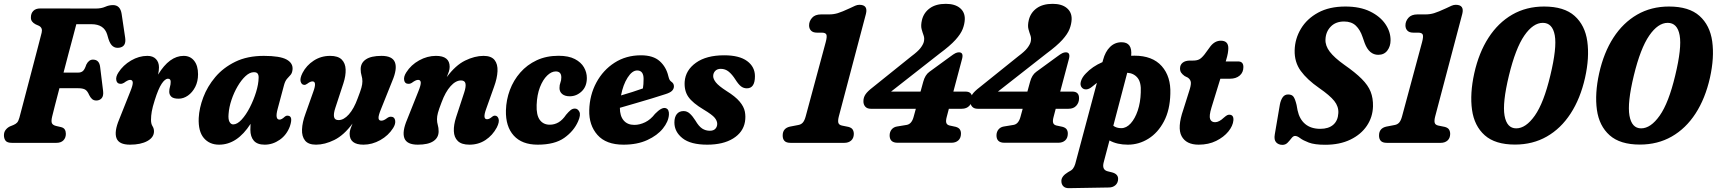

<svg xmlns="http://www.w3.org/2000/svg" viewBox="-20 -744 8942 1000"><path d="M141 -654Q141 -674.5 153.5 -687.2Q166 -700 189.5 -700L478.5 -699.5Q507.5 -699.5 527.8 -708.5Q548 -717.5 568.5 -717.5Q606.5 -717.5 613.5 -671.5L632 -547Q638.5 -501 601 -495.5Q582 -492.5 568 -502.8Q554 -513 545 -541L538 -565Q521.5 -618 456 -618H377.5Q371.5 -594.5 360.8 -554.5Q350 -514.5 337 -465.5Q324 -416.5 311 -366H388.5Q402 -366 411.5 -373.8Q421 -381.5 429.5 -407.5Q442.5 -433.5 464 -433.5Q497 -433.5 501.5 -395.5L517 -270Q520 -244.5 509.5 -232.5Q499 -220.5 481.5 -220.5Q468 -220.5 459.2 -228.5Q450.5 -236.5 444.5 -249Q435 -271.5 422.5 -278Q410 -284.5 386.5 -284.5H289.5Q276 -234 266 -194.2Q256 -154.5 251.5 -136.5Q246 -113 250.2 -102.8Q254.5 -92.5 272 -88L298 -82Q312 -78.5 317.5 -69.2Q323 -60 323 -47Q323 -26 310.2 -13Q297.5 0 273.5 0H42.5Q17.5 0 9 -11.2Q0.5 -22.5 0.5 -39.5Q0.5 -56.5 9.8 -68Q19 -79.5 31.5 -85.5L50 -93Q62 -98 69 -105.5Q76 -113 81 -131Q88 -157.5 99.8 -202.2Q111.5 -247 125.5 -300.2Q139.5 -353.5 153.5 -406.8Q167.5 -460 179 -504.2Q190.5 -548.5 197 -574Q203 -599 183 -609.5L165 -617.5Q153 -624 146.8 -632.5Q140.5 -641 141 -654Z M606.5 -307.5Q589.5 -308 585.8 -325.8Q582 -343.5 596.5 -366Q621 -404.5 662.5 -428.8Q704 -453 747.5 -453Q776.5 -453 792.2 -436.5Q808 -420 808 -393Q808 -377.5 803.5 -355.5Q862.5 -453 936.5 -453Q971 -453 991.2 -427.5Q1011.5 -402 1011.5 -357Q1011.5 -320 996.8 -291.2Q982 -262.5 958.8 -246.2Q935.5 -230 910.5 -230Q883 -230 872.2 -240.5Q861.5 -251 861.5 -266Q861.5 -280 865.2 -291.8Q869 -303.5 869 -318Q869 -334 855 -334Q839.5 -334 822 -307.8Q804.5 -281.5 786 -222.5Q774.5 -186.5 770.5 -163.5Q766.5 -140.5 766.5 -120Q766.5 -99 774.2 -87Q782 -75 782 -60Q782 -28.5 747.5 -9.5Q713 9.5 657 9.5Q599.5 9.5 586.8 -24.2Q574 -58 600.5 -121.5L658.5 -267Q672.5 -301 671.5 -314.5Q670.5 -328 657.5 -328Q646.5 -328 625.5 -312.5Q615.5 -306.5 606.5 -307.5Z M1426 -176.5Q1411 -121 1436 -121Q1447 -121 1463 -136Q1471 -142.5 1478.5 -141.5Q1508 -140.5 1490 -86.5Q1473.5 -41.5 1437 -16Q1400.5 9.5 1358.5 9.5Q1320 9.5 1302 -11.2Q1284 -32 1284 -68.5Q1284 -84 1285 -99Q1215.5 9.5 1121 9.5Q1071 9.5 1041.5 -25.2Q1012 -60 1015 -129.5Q1017.5 -181 1038.8 -237.2Q1060 -293.5 1101.2 -342.5Q1142.5 -391.5 1205.2 -422.2Q1268 -453 1354 -453Q1438.5 -453 1473 -433.8Q1507.5 -414.5 1503.5 -380.5Q1501.5 -363 1493.2 -353.8Q1485 -344.5 1475.2 -333.8Q1465.5 -323 1459.5 -301.5ZM1170.5 -150.5Q1168 -123 1175.2 -109.5Q1182.5 -96 1194.5 -96Q1215.5 -96 1238.5 -121Q1261.5 -146 1281.2 -184.5Q1301 -223 1313.8 -264.5Q1326.5 -306 1327 -339Q1327.5 -352.5 1322.2 -360.2Q1317 -368 1302.5 -368Q1281 -368 1259 -347.8Q1237 -327.5 1217.8 -294.8Q1198.5 -262 1185.8 -224Q1173 -186 1170.5 -150.5Z M2017.5 -136Q2034.5 -135.5 2038 -117.2Q2041.5 -99 2027.5 -77Q2003 -38 1960.5 -14.2Q1918 9.5 1873 9.5Q1801 9.5 1801 -47.5Q1801 -59 1805.2 -72.2Q1809.5 -85.5 1816 -100.5Q1771 -39.5 1721.2 -15Q1671.5 9.5 1626 9.5Q1586 9.5 1568.8 -12Q1551.5 -33.5 1553 -70.2Q1554.5 -107 1571 -151.5L1612 -267Q1631.5 -320 1607.5 -320Q1596 -320 1580.5 -308Q1571 -301 1564 -302Q1551 -302.5 1546 -318.8Q1541 -335 1555.5 -364Q1576 -403.5 1614 -428.2Q1652 -453 1699.5 -453Q1740.5 -453 1759.8 -433.8Q1779 -414.5 1780.2 -382.2Q1781.5 -350 1768.5 -310L1726.5 -182Q1716.5 -152 1719.8 -135.2Q1723 -118.5 1743.5 -118.5Q1770.5 -118.5 1797 -148.2Q1823.5 -178 1843 -232Q1857.5 -269.5 1862.5 -287.5Q1867.5 -305.5 1867.5 -320.5Q1867.5 -336.5 1863 -350.8Q1858.5 -365 1858.5 -383.5Q1858.5 -416.5 1885.8 -434.8Q1913 -453 1967 -453Q2024 -453 2037 -419.2Q2050 -385.5 2023 -322L1964.5 -176Q1950.5 -142 1951.5 -128.8Q1952.5 -115.5 1966 -115.5Q1972.5 -115.5 1979.5 -118.5Q1986.5 -121.5 1998.5 -130.5Q2008.5 -137 2017.5 -136Z M2105.5 -307.5Q2088.5 -308 2085 -326.2Q2081.5 -344.5 2096 -367Q2120.5 -406 2163 -429.5Q2205.5 -453 2250.5 -453Q2322 -453 2322 -396Q2322 -384.5 2317.8 -371Q2313.5 -357.5 2307 -342.5Q2352.5 -404 2402.5 -428.5Q2452.5 -453 2498.5 -453Q2538.5 -453 2555.8 -431.5Q2573 -410 2571.2 -373.2Q2569.5 -336.5 2553 -291.5L2512 -176.5Q2492.5 -123 2516.5 -123Q2522.5 -123 2528.5 -125.8Q2534.5 -128.5 2543.5 -136Q2551.5 -142.5 2559 -141.5Q2571.5 -141 2576.8 -125Q2582 -109 2567.5 -80Q2545.5 -39 2508.8 -14.8Q2472 9.5 2425 9.5Q2384 9.5 2364.5 -9.5Q2345 -28.5 2343.8 -61Q2342.5 -93.5 2355.5 -133.5L2397.5 -261.5Q2407.5 -291.5 2404.5 -308.2Q2401.5 -325 2381 -325Q2353.5 -325 2326.8 -295.2Q2300 -265.5 2280 -211.5Q2265.5 -174 2260.8 -156Q2256 -138 2256 -123Q2256 -107 2260.2 -92.8Q2264.5 -78.5 2264.5 -60Q2264.5 -27 2237.2 -8.8Q2210 9.5 2156 9.5Q2099 9.5 2086.2 -24.2Q2073.5 -58 2100.5 -121.5L2158.5 -267Q2172.5 -301 2171.5 -314.5Q2170.5 -328 2157.5 -328Q2145.5 -328 2125.5 -313Q2115.5 -306.5 2105.5 -307.5Z M2874.5 -372Q2852 -372 2829.8 -350.5Q2807.5 -329 2792.2 -289.8Q2777 -250.5 2775 -197.5Q2773 -145 2791.2 -119.8Q2809.5 -94.5 2843.5 -94.5Q2868 -94.5 2889 -106.8Q2910 -119 2928.5 -146.5Q2942 -162.5 2952 -170.5Q2962 -178.5 2974 -178.5Q2989 -178.5 2997.5 -162Q3006 -145.5 2991 -112Q2969 -61.5 2919 -26Q2869 9.5 2780.5 9.5Q2698.5 9.5 2655.8 -37.8Q2613 -85 2615 -169Q2616.5 -224 2635.5 -275Q2654.5 -326 2689.8 -366.2Q2725 -406.5 2775.2 -430Q2825.5 -453.5 2889 -453.5Q2941.5 -453.5 2974 -436.5Q3006.5 -419.5 3021.5 -393.2Q3036.5 -367 3036.5 -338Q3036.5 -293.5 3009.5 -268Q2982.5 -242.5 2947.5 -242.5Q2922.5 -242.5 2908.2 -254.2Q2894 -266 2894 -285.5Q2894 -302 2898.8 -313.8Q2903.5 -325.5 2903.5 -341Q2903.5 -372 2874.5 -372Z M3464 -146.5Q3461.5 -110.5 3432.5 -74.5Q3403.5 -38.5 3351.2 -14.5Q3299 9.5 3227.5 9.5Q3136.5 9.5 3091.8 -41.2Q3047 -92 3049 -170Q3051 -249 3086 -314Q3121 -379 3181 -417.5Q3241 -456 3318.5 -456Q3382 -456 3416 -425.5Q3450 -395 3461 -347Q3464.5 -333 3467.8 -327.8Q3471 -322.5 3476.5 -318.5Q3489.5 -310 3490 -295.5Q3490.5 -282.5 3481 -272Q3471.5 -261.5 3445.5 -253.5Q3415.5 -243.5 3374 -231Q3332.5 -218.5 3288.8 -205.8Q3245 -193 3208.5 -182.5Q3208.5 -140 3228.2 -116.8Q3248 -93.5 3284 -93.5Q3311.5 -93.5 3340 -107.2Q3368.5 -121 3391.5 -151Q3426 -186.5 3446.5 -181Q3457 -178 3461 -168.5Q3465 -159 3464 -146.5ZM3298.5 -377Q3272.5 -377 3248.8 -339.8Q3225 -302.5 3214.5 -247Q3244 -255.5 3274.5 -265.2Q3305 -275 3328.5 -283.5Q3332 -303.5 3332 -333Q3332 -377 3298.5 -377Z M3677 -63Q3696.5 -63 3706 -73.5Q3715.5 -84 3715.5 -99Q3715.5 -114.5 3702.5 -130.5Q3689.5 -146.5 3644.5 -173.5Q3587.5 -207.5 3565.2 -239.5Q3543 -271.5 3546 -318.5Q3550.5 -378.5 3604.8 -417.2Q3659 -456 3752 -456Q3830.5 -456 3871.2 -426Q3912 -396 3912 -347Q3912 -284 3870 -284Q3853 -284 3839.8 -294Q3826.5 -304 3810 -330Q3793.5 -356 3775.5 -370.8Q3757.5 -385.5 3734 -385.5Q3715.5 -385.5 3705 -374.5Q3694.5 -363.5 3694.5 -347.5Q3694.5 -332.5 3708.8 -314.5Q3723 -296.5 3764 -270Q3810 -241.5 3832.2 -215Q3854.5 -188.5 3859.5 -162.5Q3864.5 -136.5 3860 -109.5Q3850.5 -55 3798.5 -22.8Q3746.5 9.5 3663.5 9.5Q3577 9.5 3534.8 -24Q3492.5 -57.5 3492.5 -106Q3492.5 -134 3505 -149.8Q3517.5 -165.5 3540.5 -165.5Q3558.5 -165.5 3573 -152.2Q3587.5 -139 3602 -116Q3619.5 -86 3637.2 -74.5Q3655 -63 3677 -63Z M4234.5 -574Q4214.5 -574 4204.2 -584.5Q4194 -595 4194 -612Q4194 -633.5 4209.5 -651.2Q4225 -669 4257 -669H4299.5Q4322 -669 4343.5 -675.5Q4365 -682 4407 -701.5Q4423 -709.5 4434.2 -714.2Q4445.5 -719 4456 -719Q4502 -719 4490 -671.5L4349 -138Q4343.5 -117 4346.2 -105.2Q4349 -93.5 4365 -90L4399.5 -83Q4415.5 -78.5 4421.2 -69Q4427 -59.5 4427 -46Q4426.5 -24 4413 -12Q4399.5 0 4377.5 0H4097.5Q4075 0 4065.5 -10.5Q4056 -21 4056.5 -39.5Q4057 -76 4094 -84.5L4138 -93Q4152.5 -95.5 4161.5 -105.8Q4170.5 -116 4176.5 -138.5L4280.5 -524Q4288.5 -554 4284 -564Q4279.5 -574 4259.5 -574Z M4788.5 -318Q4798 -353.5 4820 -369.5L4929 -449Q4947 -462.5 4956.2 -467Q4965.5 -471.5 4974.5 -471.5Q4999.5 -471.5 4991 -438L4945.5 -267H5008.5Q5044.5 -267 5043.5 -231Q5043.5 -209.5 5029.2 -193.5Q5015 -177.5 4989 -177.5H4922L4911 -135.5Q4905.5 -115.5 4908.5 -104.8Q4911.5 -94 4925 -90.5L4957.5 -83.5Q4973.5 -79 4979.5 -69.5Q4985.5 -60 4985 -46.5Q4984.5 -24.5 4971 -12.5Q4957.5 -0.5 4935.5 -0.5H4655Q4613 -0.5 4613.5 -40Q4614 -57.5 4624 -69.8Q4634 -82 4651 -85L4702.5 -93.5Q4728.5 -98 4738.5 -135.5L4750 -177.5H4515.5Q4496 -177.5 4486.2 -189Q4476.5 -200.5 4477 -217.5Q4477 -236.5 4487.8 -252.5Q4498.5 -268.5 4526 -289.5L4727 -451Q4760 -475.5 4773.8 -493.2Q4787.5 -511 4791.5 -525.5Q4796 -544.5 4790.5 -559.2Q4785 -574 4780 -592.5Q4775 -611 4782 -640.5Q4791.5 -678.5 4823 -701.2Q4854.5 -724 4906 -724Q4953.5 -724 4979.8 -702.2Q5006 -680.5 5005 -643.5Q5004 -618.5 4994 -592.8Q4984 -567 4956.2 -536.2Q4928.5 -505.5 4873 -464.5L4621 -267H4774.5Z M5345 -318Q5354.5 -353.5 5376.5 -369.5L5485.5 -449Q5503.5 -462.5 5512.8 -467Q5522 -471.5 5531 -471.5Q5556 -471.5 5547.5 -438L5502 -267H5565Q5601 -267 5600 -231Q5600 -209.5 5585.8 -193.5Q5571.5 -177.5 5545.5 -177.5H5478.5L5467.5 -135.5Q5462 -115.5 5465 -104.8Q5468 -94 5481.5 -90.5L5514 -83.5Q5530 -79 5536 -69.5Q5542 -60 5541.5 -46.5Q5541 -24.5 5527.5 -12.5Q5514 -0.5 5492 -0.5H5211.5Q5169.5 -0.5 5170 -40Q5170.5 -57.5 5180.5 -69.8Q5190.5 -82 5207.5 -85L5259 -93.5Q5285 -98 5295 -135.5L5306.5 -177.5H5072Q5052.5 -177.5 5042.8 -189Q5033 -200.5 5033.5 -217.5Q5033.5 -236.5 5044.2 -252.5Q5055 -268.5 5082.5 -289.5L5283.5 -451Q5316.5 -475.5 5330.2 -493.2Q5344 -511 5348 -525.5Q5352.5 -544.5 5347 -559.2Q5341.5 -574 5336.5 -592.5Q5331.5 -611 5338.5 -640.5Q5348 -678.5 5379.5 -701.2Q5411 -724 5462.5 -724Q5510 -724 5536.2 -702.2Q5562.5 -680.5 5561.5 -643.5Q5560.5 -618.5 5550.5 -592.8Q5540.5 -567 5512.8 -536.2Q5485 -505.5 5429.5 -464.5L5177.5 -267H5331Z M5667.5 -292Q5652.5 -279.5 5638.2 -278.5Q5624 -277.5 5615 -287.5Q5603.5 -300 5610 -321.2Q5616.5 -342.5 5635.5 -361.5Q5669 -397.5 5722 -420.5L5725 -431.5Q5736.5 -475 5761.5 -499.5Q5786.5 -524 5821.5 -524Q5878.5 -524 5871.5 -453.5Q5880 -454 5888.5 -454Q5982.5 -454 6030.8 -399.5Q6079 -345 6075.5 -255.5Q6073.5 -171 6042.2 -111.8Q6011 -52.5 5961.2 -21.5Q5911.5 9.5 5854 9.5Q5798 9.5 5758.5 -12.5L5728.5 101Q5718 140 5748.5 148L5772.5 154Q5803.5 162.5 5803.5 187.5Q5803.5 207.5 5790 220Q5776.5 232.5 5755 232.5L5547.5 236Q5528.5 236.5 5518.2 226.2Q5508 216 5508 198.5Q5508 173.5 5543 152.5Q5561 144 5568.2 134.5Q5575.5 125 5580 110.5L5693 -312.5Q5680 -303 5667.5 -292ZM5921.5 -262.5Q5924.5 -315 5904.5 -339Q5884.5 -363 5851 -365L5778.5 -89Q5795 -76.5 5820 -76.5Q5846.5 -76.5 5869 -101.2Q5891.5 -126 5905.8 -168.2Q5920 -210.5 5921.5 -262.5Z M6167 -339.5 6150 -348Q6137.5 -357 6131.8 -365.8Q6126 -374.5 6126 -387.5Q6126 -406.5 6139.8 -417.5Q6153.5 -428.5 6178.5 -428.5H6193.5Q6213.5 -428.5 6225.8 -434.8Q6238 -441 6253.5 -460.5L6285 -503.5Q6308 -532 6338.5 -532Q6377.5 -532 6377.5 -493Q6377.5 -482 6375 -467Q6372.5 -452 6365.5 -429L6364 -424H6428.5Q6456 -424 6456 -395Q6456 -367 6436.8 -350.5Q6417.5 -334 6386 -334H6336L6289.5 -183Q6276.5 -140 6282.8 -123.8Q6289 -107.5 6308.5 -107.5Q6329.5 -107.5 6354.5 -131.5Q6365.5 -141 6371.5 -144Q6377.5 -147 6384 -146.5Q6406 -145.5 6404 -117.5Q6401.5 -88.5 6377.8 -59.2Q6354 -30 6314.2 -10.2Q6274.5 9.5 6223 9.5Q6158 9.5 6134.2 -34.8Q6110.5 -79 6143 -172.5L6172.5 -266Q6183.5 -298.5 6182.5 -313.8Q6181.5 -329 6167 -339.5Z M6882 10Q6826.5 10 6796.5 -1.5Q6766.5 -13 6751.5 -24.5Q6736.5 -36 6725 -36Q6715.5 -36 6706.5 -24.2Q6697.5 -12.5 6686.5 -1Q6675.5 10.5 6659.5 10.5Q6639 10.5 6626.8 -2.5Q6614.5 -15.5 6619.5 -44L6646 -199.5Q6650.5 -223 6660.8 -237.5Q6671 -252 6689 -252Q6708.5 -252 6717 -240.2Q6725.5 -228.5 6733 -197.5L6738 -170Q6748 -123 6778 -98Q6808 -73 6856.5 -73Q6899.5 -73 6924 -94.2Q6948.5 -115.5 6950.5 -155Q6952.5 -189 6929.5 -218Q6906.5 -247 6850 -286Q6787.5 -329.5 6754.5 -375Q6721.5 -420.5 6723 -482Q6724.5 -542.5 6755.8 -594.5Q6787 -646.5 6845.2 -678.2Q6903.5 -710 6987 -710Q7063.5 -710 7116 -684.2Q7168.5 -658.5 7195.8 -618.2Q7223 -578 7222.5 -534Q7222.5 -503 7205.8 -480.8Q7189 -458.5 7158.5 -458.5Q7111 -458.5 7088 -519L7077 -550.5Q7064.5 -588.5 7041.8 -610.2Q7019 -632 6980.5 -632Q6936.5 -632 6910.8 -605.2Q6885 -578.5 6883.5 -538.5Q6882 -506 6905.8 -474.8Q6929.5 -443.5 6981.5 -406.5Q7039 -366.5 7072.2 -333.2Q7105.5 -300 7118.8 -266.2Q7132 -232.5 7131 -190Q7129.5 -134 7099 -88.8Q7068.5 -43.5 7013.2 -16.8Q6958 10 6882 10Z M7340.5 -574Q7320.5 -574 7310.2 -584.5Q7300 -595 7300 -612Q7300 -633.5 7315.5 -651.2Q7331 -669 7363 -669H7405.5Q7428 -669 7449.5 -675.5Q7471 -682 7513 -701.5Q7529 -709.5 7540.2 -714.2Q7551.5 -719 7562 -719Q7608 -719 7596 -671.5L7455 -138Q7449.5 -117 7452.2 -105.2Q7455 -93.5 7471 -90L7505.5 -83Q7521.5 -78.5 7527.2 -69Q7533 -59.5 7533 -46Q7532.5 -24 7519 -12Q7505.5 0 7483.5 0H7203.5Q7181 0 7171.5 -10.5Q7162 -21 7162.5 -39.5Q7163 -76 7200 -84.5L7244 -93Q7258.5 -95.5 7267.5 -105.8Q7276.5 -116 7282.5 -138.5L7386.5 -524Q7394.5 -554 7390 -564Q7385.5 -574 7365.5 -574Z M8022 -710Q8126.5 -710 8181 -661.2Q8235.5 -612.5 8247.2 -528.5Q8259 -444.5 8235.5 -339Q8211 -230.5 8160.2 -152.5Q8109.5 -74.5 8036.2 -32.8Q7963 9 7870.5 9Q7767.5 9 7713 -39.5Q7658.5 -88 7646.8 -172Q7635 -256 7658.5 -362.5Q7682.5 -470 7732.8 -547.8Q7783 -625.5 7856.2 -667.8Q7929.5 -710 8022 -710ZM8054.5 -350.5Q8089.5 -495 8077.8 -560Q8066 -625 8015.5 -625Q7965 -625 7919.2 -558.8Q7873.5 -492.5 7839 -350.5Q7804.5 -208 7816.2 -141.8Q7828 -75.5 7877 -75.5Q7927 -75.5 7973.8 -141.8Q8020.5 -208 8054.5 -350.5Z M8672.5 -710Q8777 -710 8831.5 -661.2Q8886 -612.5 8897.8 -528.5Q8909.5 -444.5 8886 -339Q8861.5 -230.5 8810.8 -152.5Q8760 -74.5 8686.8 -32.8Q8613.5 9 8521 9Q8418 9 8363.5 -39.5Q8309 -88 8297.2 -172Q8285.5 -256 8309 -362.5Q8333 -470 8383.2 -547.8Q8433.5 -625.5 8506.8 -667.8Q8580 -710 8672.5 -710ZM8705 -350.5Q8740 -495 8728.2 -560Q8716.5 -625 8666 -625Q8615.5 -625 8569.8 -558.8Q8524 -492.5 8489.5 -350.5Q8455 -208 8466.8 -141.8Q8478.5 -75.5 8527.5 -75.5Q8577.5 -75.5 8624.2 -141.8Q8671 -208 8705 -350.5Z"/></svg>

Font: Fraunces 144pt S100
Style: Bold Italic
Weight: 700
Italic angle: -16°
Version: Version 1.000; ttfautohint (v1.8.3)